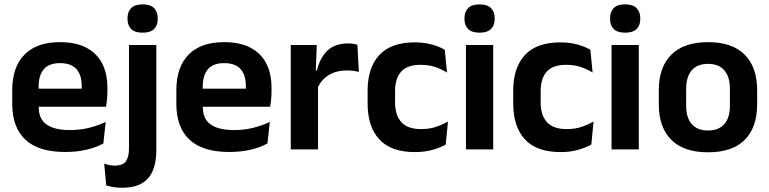

<svg xmlns="http://www.w3.org/2000/svg" viewBox="-20 -702 3614 902"><path d="M286.5 12Q160.5 12 99 -46Q37.5 -104 37.5 -214V-278Q37.5 -387 95 -445.5Q152.5 -504 262 -504Q336 -504 385.5 -478Q435 -452 459.8 -404.2Q484.5 -356.5 484.5 -290V-272.5Q484.5 -254.5 482.8 -235.8Q481 -217 478 -200.5H362Q363.5 -228 363.8 -252.8Q364 -277.5 364 -297.5Q364 -332 353 -356.2Q342 -380.5 319.5 -393Q297 -405.5 262 -405.5Q210.5 -405.5 186 -377Q161.5 -348.5 161.5 -296V-250.5L162 -236V-197.5Q162 -174.5 169.2 -155Q176.5 -135.5 193.5 -121.2Q210.5 -107 238.8 -99Q267 -91 309.5 -91Q355.5 -91 397.2 -101.2Q439 -111.5 476.5 -129L465.5 -28Q432 -9.5 386.8 1.2Q341.5 12 286.5 12ZM452 -200.5H105.5V-285.5H452Z M714.5 -83.5H586V-490.5H714.5ZM650 -548.5Q613.5 -548.5 596.2 -565.8Q579 -583 579 -613.5V-616Q579 -646.5 596.2 -664Q613.5 -681.5 650 -681.5Q686.5 -681.5 703.8 -664Q721 -646.5 721 -616V-613.5Q721 -582.5 703.8 -565.5Q686.5 -548.5 650 -548.5ZM553.5 180Q531.5 180 512.2 176.8Q493 173.5 479 169L469.5 66.5Q480.5 71 493 73.5Q505.5 76 518.5 76Q558.5 76 572.2 54.8Q586 33.5 586 -4.5V-120H714.5V3.5Q714.5 57.5 699 97Q683.5 136.5 648.2 158.2Q613 180 553.5 180Z M1057.5 12Q931.5 12 870 -46Q808.5 -104 808.5 -214V-278Q808.5 -387 866 -445.5Q923.5 -504 1033 -504Q1107 -504 1156.5 -478Q1206 -452 1230.8 -404.2Q1255.5 -356.5 1255.5 -290V-272.5Q1255.5 -254.5 1253.8 -235.8Q1252 -217 1249 -200.5H1133Q1134.5 -228 1134.8 -252.8Q1135 -277.5 1135 -297.5Q1135 -332 1124 -356.2Q1113 -380.5 1090.5 -393Q1068 -405.5 1033 -405.5Q981.5 -405.5 957 -377Q932.5 -348.5 932.5 -296V-250.5L933 -236V-197.5Q933 -174.5 940.2 -155Q947.5 -135.5 964.5 -121.2Q981.5 -107 1009.8 -99Q1038 -91 1080.5 -91Q1126.5 -91 1168.2 -101.2Q1210 -111.5 1247.5 -129L1236.5 -28Q1203 -9.5 1157.8 1.2Q1112.5 12 1057.5 12ZM1223 -200.5H876.5V-285.5H1223Z M1470.5 -285 1438 -370.5H1469Q1482.5 -430 1518 -464Q1553.5 -498 1616.5 -498Q1629.5 -498 1640 -496.2Q1650.5 -494.5 1659 -492L1666 -364Q1655 -367.5 1640.5 -369.2Q1626 -371 1610 -371Q1559 -371 1523.2 -348.5Q1487.5 -326 1470.5 -285ZM1474 0H1346V-490.5H1468L1462.5 -340L1474 -335.5Z M1930 12.5Q1816.5 12.5 1761.8 -47.5Q1707 -107.5 1707 -216V-276Q1707 -384 1762 -443.5Q1817 -503 1930 -503Q1959.5 -503 1985.2 -498.2Q2011 -493.5 2032.2 -485.5Q2053.5 -477.5 2069.5 -468.5L2080 -361Q2055.5 -376.5 2025.2 -387Q1995 -397.5 1955.5 -397.5Q1893.5 -397.5 1864.8 -365.8Q1836 -334 1836 -273.5V-220.5Q1836 -160.5 1865.8 -128Q1895.5 -95.5 1957.5 -95.5Q1997 -95.5 2027.5 -105.8Q2058 -116 2084.5 -131L2074 -23Q2049.5 -9 2012.5 1.8Q1975.5 12.5 1930 12.5Z M2297 0H2169V-490.5H2297ZM2233 -548.5Q2196.5 -548.5 2179.2 -565.8Q2162 -583 2162 -613.5V-616Q2162 -646.5 2179.2 -664Q2196.5 -681.5 2233 -681.5Q2269 -681.5 2286.5 -664Q2304 -646.5 2304 -616V-613.5Q2304 -582.5 2286.5 -565.5Q2269 -548.5 2233 -548.5Z M2614 12.5Q2500.5 12.5 2445.8 -47.5Q2391 -107.5 2391 -216V-276Q2391 -384 2446 -443.5Q2501 -503 2614 -503Q2643.5 -503 2669.2 -498.2Q2695 -493.5 2716.2 -485.5Q2737.5 -477.5 2753.5 -468.5L2764 -361Q2739.5 -376.5 2709.2 -387Q2679 -397.5 2639.5 -397.5Q2577.5 -397.5 2548.8 -365.8Q2520 -334 2520 -273.5V-220.5Q2520 -160.5 2549.8 -128Q2579.5 -95.5 2641.5 -95.5Q2681 -95.5 2711.5 -105.8Q2742 -116 2768.5 -131L2758 -23Q2733.5 -9 2696.5 1.8Q2659.5 12.5 2614 12.5Z M2981 0H2853V-490.5H2981ZM2917 -548.5Q2880.5 -548.5 2863.2 -565.8Q2846 -583 2846 -613.5V-616Q2846 -646.5 2863.2 -664Q2880.5 -681.5 2917 -681.5Q2953 -681.5 2970.5 -664Q2988 -646.5 2988 -616V-613.5Q2988 -582.5 2970.5 -565.5Q2953 -548.5 2917 -548.5Z M3306.5 13.5Q3192.5 13.5 3133.8 -45Q3075 -103.5 3075 -211.5V-278Q3075 -386.5 3133.8 -445.2Q3192.5 -504 3306.5 -504Q3420 -504 3478.5 -445.2Q3537 -386.5 3537 -278V-211.5Q3537 -103.5 3478.8 -45Q3420.5 13.5 3306.5 13.5ZM3306.5 -89Q3356.5 -89 3382.8 -119Q3409 -149 3409 -205V-284.5Q3409 -341.5 3382.8 -371.8Q3356.5 -402 3306.5 -402Q3256 -402 3229.8 -371.8Q3203.5 -341.5 3203.5 -284.5V-205Q3203.5 -149 3229.8 -119Q3256 -89 3306.5 -89Z"/></svg>

Font: Anek Malayalam SemiBold
Style: Regular
Weight: 600
Version: Version 1.003